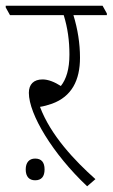

<svg xmlns="http://www.w3.org/2000/svg" viewBox="-44 -642 394 672"><path d="M261 10 290 -15C217 -80 133 -169 96 -268C109 -270 124 -274 138 -279C207 -304 236 -361 236 -440C236 -490 228 -540 213 -589H330V-595L315 -622H-24V-616L-9 -589H179C193 -544 199 -499 199 -451C199 -400 188 -365 169 -341C147 -355 125 -364 105 -364C74 -364 57 -347 57 -317C57 -242 141 -103 261 10ZM79 -11C101 -11 112 -24 112 -49C112 -74 101 -87 79 -87C58 -87 46 -73 46 -49C46 -24 58 -11 79 -11Z"/></svg>

Font: Noto Serif Devanagari Condensed ExtraLight
Style: Regular
Weight: 200
Width: 3
Designer: Universal Thirst, Indian Type Foundry and the Monotype Design Team
Foundry: Monotype Imaging Inc.
Version: Version 2.004